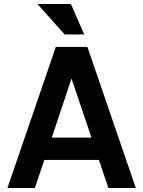

<svg xmlns="http://www.w3.org/2000/svg" viewBox="-20 -933 711 953"><path d="M332 -913 398 -762H301L166 -913ZM17 0 257 -700H414L654 0H518L471 -139H200L153 0ZM237 -250H434L335 -543Z"/></svg>

Font: Haskoy Bold
Style: Regular
Weight: 700
Designer: Ertekin Erdin
Foundry: Ertekin Erdin
Version: Version 1.500; ttfautohint (v1.8.3)